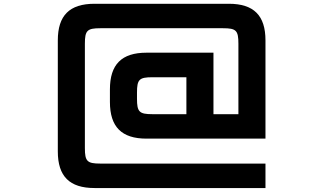

<svg xmlns="http://www.w3.org/2000/svg" viewBox="-20 -846 1672 993"><path d="M469 126.5H1353V0H499C431 0 419 -11.5 419 -80V-620C419 -688.5 431 -700 499 -700H1133.5C1201.5 -700 1213 -688.5 1213 -620V-255.5H1084V-573.5H738C609 -573.5 548.5 -513 548.5 -383.5V-319C548.5 -189.5 609 -129 738 -129H1353V-637C1353 -766 1292.5 -826.5 1163.5 -826.5H469C339.5 -826.5 279 -766 279 -637V-63C279 66 339.5 126.5 469 126.5ZM688.5 -335.5V-367C688.5 -435 700 -446.5 768 -446.5H944V-255.5H768C700 -255.5 688.5 -267.5 688.5 -335.5Z"/></svg>

Font: Melete Medium
Style: Regular
Weight: 500
Width: 6
Designer: Sora Sagano
Foundry: DOT COLON
Version: Version 0.200;FEAKit 1.0